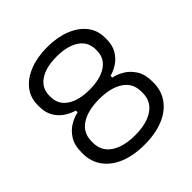

<svg xmlns="http://www.w3.org/2000/svg" viewBox="-194 -856 1013 1013"><g transform="rotate(-45 312.0 -350.0)"><path d="M312 14Q230.5 14 171.2 -10.4Q112 -34.8 79.8 -79.5Q47.5 -124.2 47.5 -184V-194.5Q47.5 -247 69.4 -281.1Q91.2 -315.2 123.1 -333.6Q155 -352 182.5 -356.8V-370.2Q155 -377.5 126.4 -395.9Q97.8 -414.2 79.1 -445.4Q60.5 -476.5 60.5 -521.5V-532Q60.5 -589.2 93 -629.6Q125.5 -670 182.2 -692Q239 -714 312 -714Q385 -714 441.8 -692Q498.5 -670 531 -629.6Q563.5 -589.2 563.5 -532V-521.5Q563.5 -476.5 544.9 -445.4Q526.2 -414.2 498.1 -395.9Q470 -377.5 441.5 -370.2V-356.8Q470 -352 501.4 -333.6Q532.8 -315.2 554.6 -281.1Q576.5 -247 576.5 -194.5V-184Q576.5 -124.2 544.2 -79.5Q512 -34.8 452.8 -10.4Q393.5 14 312 14ZM312 -56.5Q397.5 -56.5 447.8 -90.1Q498 -123.8 498 -187.2V-195.2Q498 -259.5 448 -292.8Q398 -326 312 -326Q226.2 -326 176.1 -292.8Q126 -259.5 126 -195.2V-187.2Q126 -123.8 176.2 -90.1Q226.5 -56.5 312 -56.5ZM312 -396.5Q392.5 -396.5 438.8 -427.8Q485 -459 485 -516V-524Q485 -581 438.5 -612.2Q392 -643.5 312 -643.5Q232 -643.5 185.5 -612.2Q139 -581 139 -524V-516Q139 -459 185.2 -427.8Q231.5 -396.5 312 -396.5Z"/></g></svg>

Font: Space Grotesk Variable Light
Style: Regular
Weight: 300
Designer: Florian Karsten
Foundry: Florian Karsten
Version: Version 2.000